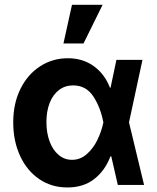

<svg xmlns="http://www.w3.org/2000/svg" viewBox="-20 -784 667 814"><path d="M36.1 -265.6Q36.1 -344.7 66.4 -406.5Q96.7 -468.3 149.7 -502.7Q202.6 -537.1 267.6 -537.1Q331.1 -537.1 377.4 -503.7Q423.8 -470.2 446.3 -412.1H448.7L473.6 -530.3H584L526.9 -265.1L590.8 0H479.5L451.7 -121.1H448.2Q425.3 -60.5 379.2 -24.7Q333 11.2 264.6 10.7Q198.7 10.7 146.7 -24.4Q94.7 -59.6 65.4 -122.6Q36.1 -185.5 36.1 -265.6ZM285.2 -106.4Q320.3 -106.4 347.9 -130.6Q375.5 -154.8 392.8 -190.7Q410.2 -226.6 418 -263.7L418.5 -265.1L418 -266.6Q405.3 -331.1 374.8 -376.5Q344.2 -421.9 290 -421.9Q255.4 -421.9 229.7 -402.1Q204.1 -382.3 190.4 -347.2Q176.8 -312 176.8 -266.6Q176.8 -220.7 190.4 -184.1Q204.1 -147.5 228.8 -127Q253.4 -106.4 285.2 -106.4ZM285.2 -763.7H415L334 -599.6H249Z"/></svg>

Font: Pretendard JP
Style: Bold
Weight: 700
Designer: Base glyphs from Inter by Rasmus Andersson; Hangeul glyphs from Noto Sans CJK(Source Han Sans) by Jang Soo-young and Kan
Foundry: Kil Hyung-jin
Version: Version 1.309